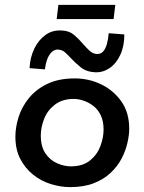

<svg xmlns="http://www.w3.org/2000/svg" viewBox="-20 -756 591 786"><path d="M267 10Q228 10 188 -2.5Q148 -15 115.5 -41Q83 -67 63 -105.5Q43 -144 43 -196Q43 -235 56 -276.5Q69 -318 98 -354Q127 -390 173.5 -412.5Q220 -435 286 -435Q344 -435 394.5 -410.5Q445 -386 477 -340.5Q509 -295 509 -229Q509 -203 501.5 -170.5Q494 -138 477.5 -106.5Q461 -75 433 -48.5Q405 -22 364 -6Q323 10 267 10ZM270 -75Q319 -75 348.5 -99Q378 -123 391 -158Q404 -193 404 -225Q404 -260 392.5 -284Q381 -308 362 -322.5Q343 -337 322 -344Q301 -351 282 -351Q235 -351 204.5 -327.5Q174 -304 160.5 -269Q147 -234 147 -201Q147 -156 166 -128Q185 -100 214 -87.5Q243 -75 270 -75ZM370 -460Q333 -462 310.5 -480.5Q288 -499 270 -518Q258 -531 246.5 -541.5Q235 -552 218 -553Q204 -554 192.5 -543.5Q181 -533 174 -515Q167 -497 164 -472L101 -477Q103 -521 120.5 -557Q138 -593 167 -613.5Q196 -634 234 -631Q264 -630 284 -612.5Q304 -595 320 -576Q334 -560 347 -548Q360 -536 376 -535Q392 -534 402 -545Q412 -556 417.5 -575.5Q423 -595 425 -620L489 -615Q489 -567 472.5 -531.5Q456 -496 429 -477.5Q402 -459 370 -460ZM219 -736H452L445 -678H212Z"/></svg>

Font: Josefin Sans Thin Medium
Style: Italic
Weight: 500
Italic angle: -7°
Version: Version 2.000